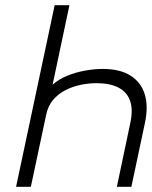

<svg xmlns="http://www.w3.org/2000/svg" viewBox="-20 -720 586 741"><path d="M248 -700H191L42 1H99L158 -276Q165 -311 185 -334.5Q205 -358 232.5 -372Q260 -386 291 -392.5Q322 -399 352 -399Q404 -399 437 -382Q470 -365 482 -331Q494 -297 483 -246L431 1H487L539 -244Q553 -308 539 -355Q525 -402 484 -428Q443 -454 376 -454Q345 -454 308.5 -447.5Q272 -441 239 -427.5Q206 -414 183 -393Z"/></svg>

Font: Advent Pro
Style: Italic
Weight: 400
Italic angle: -12°
Designer: VivaRado, Andreas Kalpakidis
Foundry: VivaRado, Andreas Kalpakidis
Version: Version 3.000